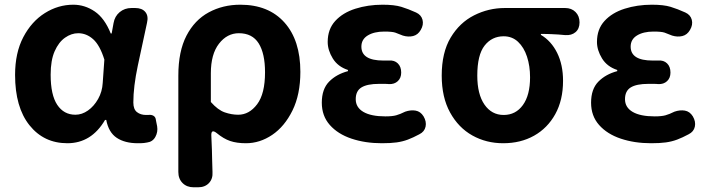

<svg xmlns="http://www.w3.org/2000/svg" viewBox="-20 -594 3013 815"><path d="M266 14Q166 14 105 -62.5Q44 -139 44 -276Q44 -370 79 -436.5Q114 -503 170.5 -538.5Q227 -574 291 -574Q340 -574 382 -545.5Q424 -517 450 -452H454L462 -496Q467 -525 488 -542.5Q509 -560 538 -560H554Q583 -560 597 -543Q611 -526 604 -497Q584 -405 565 -315.5Q546 -226 546 -159Q546 -130 561.5 -118Q577 -106 600 -106Q605 -106 606 -106Q607 -106 609 -106Q622 -108 631.5 -102.5Q641 -97 642 -83L647 -58Q651 -34 639.5 -13Q628 8 604 11Q600 12 591 13Q582 14 565 14Q510 14 475.5 -9Q441 -32 431 -85H426Q368 14 266 14ZM300 -107Q328 -107 353.5 -125Q379 -143 396.5 -174Q414 -205 416 -242L423 -341Q404 -402 375.5 -427.5Q347 -453 312 -453Q283 -453 256 -434Q229 -415 212 -376.5Q195 -338 195 -277Q195 -191 223 -149Q251 -107 300 -107Z M802 201Q773 201 755 183Q737 165 737 136V-273Q737 -376 771.5 -442.5Q806 -509 866 -541.5Q926 -574 1000 -574Q1120 -574 1187.5 -498.5Q1255 -423 1255 -289Q1255 -193 1221.5 -125Q1188 -57 1135.5 -21.5Q1083 14 1024 14Q985 14 957 4.5Q929 -5 900 -29Q876 -48 877 -19Q879 19 879.5 41.5Q880 64 880.5 84Q881 104 882 136Q884 165 867 183Q850 201 821 201ZM991 -107Q1038 -107 1071.5 -151.5Q1105 -196 1105 -287Q1105 -367 1078 -410Q1051 -453 994 -453Q944 -453 909.5 -408.5Q875 -364 875 -283V-161Q905 -127 934 -117Q963 -107 991 -107Z M1601 14Q1530 14 1472 -5.5Q1414 -25 1380 -63.5Q1346 -102 1346 -158Q1346 -216 1377 -247.5Q1408 -279 1457 -292V-297Q1414 -311 1392.5 -346Q1371 -381 1371 -416Q1371 -470 1403 -505Q1435 -540 1488.5 -557Q1542 -574 1604 -574Q1654 -574 1683.5 -565Q1713 -556 1746 -541Q1768 -531 1773.5 -510Q1779 -489 1766 -467Q1754 -446 1733.5 -441Q1713 -436 1690 -443Q1671 -451 1658 -455.5Q1645 -460 1611 -460Q1568 -460 1541 -443.5Q1514 -427 1514 -396Q1514 -337 1607 -337Q1615 -337 1621 -337Q1627 -337 1631 -337Q1654 -339 1668.5 -325Q1683 -311 1683 -286Q1683 -263 1668.5 -249.5Q1654 -236 1631 -237Q1625 -238 1612 -238Q1599 -238 1589 -238Q1539 -238 1514.5 -223Q1490 -208 1490 -173Q1490 -138 1522.5 -119Q1555 -100 1616 -100Q1645 -100 1661.5 -104.5Q1678 -109 1700 -120Q1723 -128 1744 -124.5Q1765 -121 1778 -100Q1791 -78 1786.5 -56.5Q1782 -35 1760 -24Q1734 -10 1711.5 -1.5Q1689 7 1663.5 10.5Q1638 14 1601 14Z M2116 14Q2044 14 1985 -19Q1926 -52 1890.5 -116.5Q1855 -181 1855 -273Q1855 -371 1893 -434.5Q1931 -498 1992.5 -529Q2054 -560 2123 -560H2379Q2406 -560 2423 -543Q2440 -526 2440 -499Q2440 -472 2423 -457.5Q2406 -443 2379 -445Q2363 -447 2350.5 -447.5Q2338 -448 2322 -449Q2306 -450 2276 -450V-446Q2320 -420 2345 -369.5Q2370 -319 2370 -251Q2370 -169 2337 -109.5Q2304 -50 2247 -18Q2190 14 2116 14ZM2118 -106Q2169 -106 2199.5 -148Q2230 -190 2230 -266Q2230 -314 2217 -353.5Q2204 -393 2179 -416.5Q2154 -440 2118 -440Q2068 -440 2037 -400.5Q2006 -361 2006 -273Q2006 -194 2036.5 -150Q2067 -106 2118 -106Z M2744 14Q2673 14 2615 -5.5Q2557 -25 2523 -63.5Q2489 -102 2489 -158Q2489 -216 2520 -247.5Q2551 -279 2600 -292V-297Q2557 -311 2535.5 -346Q2514 -381 2514 -416Q2514 -470 2546 -505Q2578 -540 2631.5 -557Q2685 -574 2747 -574Q2797 -574 2826.5 -565Q2856 -556 2889 -541Q2911 -531 2916.5 -510Q2922 -489 2909 -467Q2897 -446 2876.5 -441Q2856 -436 2833 -443Q2814 -451 2801 -455.5Q2788 -460 2754 -460Q2711 -460 2684 -443.5Q2657 -427 2657 -396Q2657 -337 2750 -337Q2758 -337 2764 -337Q2770 -337 2774 -337Q2797 -339 2811.5 -325Q2826 -311 2826 -286Q2826 -263 2811.5 -249.5Q2797 -236 2774 -237Q2768 -238 2755 -238Q2742 -238 2732 -238Q2682 -238 2657.5 -223Q2633 -208 2633 -173Q2633 -138 2665.5 -119Q2698 -100 2759 -100Q2788 -100 2804.5 -104.5Q2821 -109 2843 -120Q2866 -128 2887 -124.5Q2908 -121 2921 -100Q2934 -78 2929.5 -56.5Q2925 -35 2903 -24Q2877 -10 2854.5 -1.5Q2832 7 2806.5 10.5Q2781 14 2744 14Z"/></svg>

Font: Chiron GoRound TC
Style: Bold
Weight: 700
Designer: Ryoko NISHIZUKA 西塚涼子 (kana, bopomofo & ideographs); Paul D. Hunt (Latin, Greek & Cyrillic); Sandoll Communications 산돌커뮤니
Foundry: Adobe
Version: Version 1.000;hotconv 1.1.1;makeotfexe 2.6.0